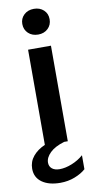

<svg xmlns="http://www.w3.org/2000/svg" viewBox="-114 -702 448 934"><g transform="rotate(-10 110.5 -235.0)"><path d="M176 -472V-14V-12V0H158Q111 14 87 37.5Q63 61 63 86Q63 105 76.5 116Q90 127 114 127Q142 127 174.5 114Q207 101 232 79V148Q211 167 177.5 180Q144 193 106 193Q49 193 15.5 169Q-18 145 -18 102Q-18 67 4 40.5Q26 14 63 -2V-472ZM57 -600Q57 -627 76 -645Q95 -663 125 -663Q154 -663 173 -645.5Q192 -628 192 -600Q192 -572 173 -554Q154 -536 125 -536Q95 -536 76 -554Q57 -572 57 -600Z"/></g></svg>

Font: Madhuban Medium
Style: Regular
Weight: 500
Designer: jaikishan Patel
Foundry: MagicType
Version: Version 1.000